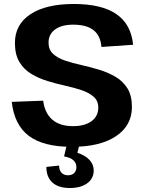

<svg xmlns="http://www.w3.org/2000/svg" viewBox="-20 -730 728 965"><path d="M341 8Q198 8 125 -47Q52 -102 39 -218L197 -224Q205 -161 243 -128.5Q281 -96 347 -96Q406 -96 440 -121Q474 -146 474 -189Q474 -223 451 -243.5Q428 -264 391 -276.5Q354 -289 309 -299Q264 -309 219.5 -322.5Q175 -336 137.5 -358.5Q100 -381 77.5 -418.5Q55 -456 55 -514Q55 -607 133 -658.5Q211 -710 351 -710Q491 -710 565 -659Q639 -608 649 -505L490 -494Q485 -551 450 -578.5Q415 -606 348 -606Q290 -606 257 -582Q224 -558 224 -516Q224 -480 247 -459Q270 -438 307 -425.5Q344 -413 389 -403Q434 -393 478.5 -379.5Q523 -366 560.5 -344Q598 -322 620.5 -286Q643 -250 643 -192Q643 -99 563 -45.5Q483 8 341 8ZM331 215Q274 215 243.5 187.5Q213 160 213 109L277 102Q277 125 289 138Q301 151 322 151Q341 151 352.5 140Q364 129 364 110Q364 89 349 75.5Q334 62 302 56L315 1H378L369 38Q409 51 430 74Q451 97 451 127Q451 167 418.5 191Q386 215 331 215Z"/></svg>

Font: Pathway Extreme 72pt
Style: Bold
Weight: 700
Designer: Eduardo Rodriguez Tunni
Foundry: Eduardo Rodriguez Tunni
Version: Version 1.001;gftools[0.9.26]